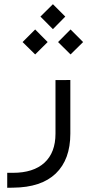

<svg xmlns="http://www.w3.org/2000/svg" viewBox="-20 -660 442 909"><path d="M171.4 -581.5 230.5 -640.1 289.1 -581.5 230.5 -522ZM254.9 -460.9 314 -520.5 373.5 -460.9 314 -402.3ZM86.9 -460.9 146.5 -520.5 205.6 -460.9 146.5 -402.3ZM41 158.2Q138.2 158.2 190.4 110.4Q242.7 62.5 242.7 -27.3V-280.8L313 -281.2V-27.3Q313 95.2 244.1 161.4Q175.3 227.5 42 228.5L14.2 229V158.2Z"/></svg>

Font: Shabnam Light WOL
Style: Light-WOL
Weight: 300
Foundry: DejaVu fonts team - Redesigned by Saber Rastikerdar - Based on Vazir font
Version: Version 5.0.0